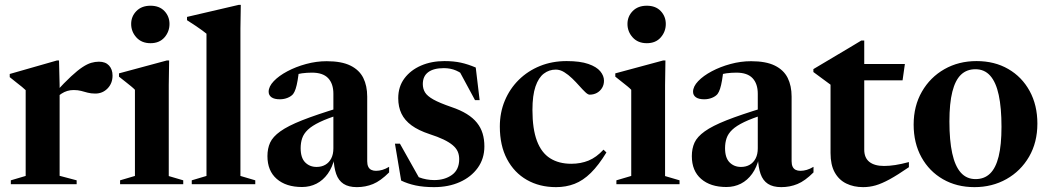

<svg xmlns="http://www.w3.org/2000/svg" viewBox="-20 -757 4314 789"><path d="M386.5 -503.5Q413.5 -503.5 428 -487.8Q442.5 -472 442.5 -446.5Q442.5 -414.5 422 -393.5Q401.5 -372.5 371.5 -372.5Q354 -372.5 340.2 -376.2Q326.5 -380 313.2 -383.5Q300 -387 282.5 -387Q268.5 -387 256.2 -383.2Q244 -379.5 232.8 -372.2Q221.5 -365 210 -354L207.5 -377Q245 -418 272 -443Q299 -468 318.8 -481Q338.5 -494 354.8 -498.8Q371 -503.5 386.5 -503.5ZM225 -407V-34.5L295 -16V0H24.5V-16L85.5 -34V-386.5Q79 -393 70.5 -399.8Q62 -406.5 50 -416Q38 -425.5 20 -440V-453L214 -508.5H222.5Z M598.5 -579.5Q562 -579.5 540.5 -603.2Q519 -627 519 -658.5Q519 -689.5 540.5 -711.5Q562 -733.5 598.5 -733.5Q635 -733.5 655.8 -711.5Q676.5 -689.5 676.5 -658.5Q676.5 -627 655.8 -603.2Q635 -579.5 598.5 -579.5ZM675 -508.5 673.5 -407.5V-33.5L733 -16V0H473.5V-16L534.5 -34V-388Q529 -394 519.2 -402Q509.5 -410 496.8 -420Q484 -430 469 -442V-455.5L665.5 -508.5Z M968 -34 1029 -16V0H768V-16L828.5 -34V-618.5Q822 -624 810.8 -632.2Q799.5 -640.5 783.8 -651Q768 -661.5 748.5 -674V-687.5L961 -737H969.5L968 -640.5Z M1376 -315 1378 -287Q1326.5 -271 1294.2 -255.5Q1262 -240 1245 -223.8Q1228 -207.5 1221.8 -189Q1215.5 -170.5 1215.5 -148Q1215.5 -108.5 1234 -89.8Q1252.5 -71 1281 -71Q1301.5 -71 1317 -80Q1332.5 -89 1341.2 -106Q1350 -123 1350 -147.5V-371.5Q1350 -413 1328.5 -435.8Q1307 -458.5 1262 -458.5Q1241 -458.5 1221 -455.8Q1201 -453 1187.5 -447.5L1209.5 -474.5Q1206.5 -447 1203 -426.5Q1199.5 -406 1195 -392.2Q1190.5 -378.5 1184.5 -370.5Q1176.5 -361 1161.8 -355Q1147 -349 1130 -349Q1107.5 -349 1095.8 -357.2Q1084 -365.5 1084 -380Q1084 -401.5 1105 -423.5Q1126 -445.5 1160.8 -464Q1195.5 -482.5 1237.8 -494Q1280 -505.5 1322.5 -505.5Q1383.5 -505.5 1420 -487.5Q1456.5 -469.5 1472.8 -437Q1489 -404.5 1489 -360V-94.5Q1489 -81 1493.2 -72Q1497.5 -63 1505.8 -59Q1514 -55 1525 -55Q1538 -55 1551.5 -59Q1565 -63 1579 -71.5V-48.5Q1544 -13.5 1513 -0.8Q1482 12 1446.5 12Q1412.5 12 1391.8 -1.5Q1371 -15 1361.5 -42.2Q1352 -69.5 1350.5 -109.5L1355 -107.5Q1346 -69.5 1326.8 -42.8Q1307.5 -16 1280.5 -2.2Q1253.5 11.5 1221 11.5Q1155.5 11.5 1117.2 -21.8Q1079 -55 1079 -115.5Q1079 -146.5 1090 -170.8Q1101 -195 1132 -217.2Q1163 -239.5 1221.8 -262.8Q1280.5 -286 1376 -315Z M1806 -506Q1844.5 -506 1874 -499.5Q1903.5 -493 1935 -479.5L1951 -345.5H1932L1860.5 -478L1902.5 -434.5Q1877 -457.5 1854.2 -467.2Q1831.5 -477 1804 -477Q1762 -477 1739.8 -460.5Q1717.5 -444 1717.5 -411.5Q1717.5 -392.5 1726.5 -377.5Q1735.5 -362.5 1760.8 -348.2Q1786 -334 1835.5 -317Q1872.5 -304.5 1898.2 -288.5Q1924 -272.5 1940 -252.5Q1956 -232.5 1963.2 -208.5Q1970.5 -184.5 1970.5 -155.5Q1970.5 -105 1943.2 -67.2Q1916 -29.5 1869.5 -8.8Q1823 12 1763.5 12Q1720.5 12 1687.8 5Q1655 -2 1628.5 -15L1603 -166.5H1623.5L1710 -12.5L1673 -43Q1687.5 -34 1702.5 -28.2Q1717.5 -22.5 1733.2 -19.8Q1749 -17 1764.5 -17Q1807.5 -17 1837.2 -38.2Q1867 -59.5 1867 -103Q1867 -120.5 1860.8 -134.5Q1854.5 -148.5 1840.2 -160.5Q1826 -172.5 1802.5 -183.8Q1779 -195 1745 -206Q1699.5 -221 1671.2 -241.8Q1643 -262.5 1629.8 -290Q1616.5 -317.5 1616.5 -353.5Q1616.5 -401 1642 -435Q1667.5 -469 1710.2 -487.5Q1753 -506 1806 -506Z M2308.5 -506Q2364 -506 2397.8 -494.2Q2431.5 -482.5 2446.8 -464Q2462 -445.5 2462 -425.5Q2462 -408.5 2454 -395.5Q2446 -382.5 2432.8 -375.2Q2419.5 -368 2403 -368Q2396 -368 2385 -378.5Q2374 -389 2360.5 -404.2Q2347 -419.5 2331.2 -434.8Q2315.5 -450 2298.5 -460.5Q2281.5 -471 2264 -471Q2236.5 -471 2214.8 -454.5Q2193 -438 2180.5 -401.5Q2168 -365 2168 -305Q2168 -227 2186.5 -178Q2205 -129 2240.8 -106.5Q2276.5 -84 2327.5 -84Q2366.5 -84 2398.8 -97.2Q2431 -110.5 2460 -142L2472 -130.5Q2440 -78 2408 -46.5Q2376 -15 2341 -1.5Q2306 12 2265 12Q2197 12 2145 -17.8Q2093 -47.5 2063.5 -103.2Q2034 -159 2034 -237Q2034 -294.5 2054.5 -343.5Q2075 -392.5 2112 -429Q2149 -465.5 2199 -485.8Q2249 -506 2308.5 -506Z M2638 -579.5Q2601.5 -579.5 2580 -603.2Q2558.5 -627 2558.5 -658.5Q2558.5 -689.5 2580 -711.5Q2601.5 -733.5 2638 -733.5Q2674.5 -733.5 2695.2 -711.5Q2716 -689.5 2716 -658.5Q2716 -627 2695.2 -603.2Q2674.5 -579.5 2638 -579.5ZM2714.5 -508.5 2713 -407.5V-33.5L2772.5 -16V0H2513V-16L2574 -34V-388Q2568.5 -394 2558.8 -402Q2549 -410 2536.2 -420Q2523.5 -430 2508.5 -442V-455.5L2705 -508.5Z M3120 -315 3122 -287Q3070.5 -271 3038.2 -255.5Q3006 -240 2989 -223.8Q2972 -207.5 2965.8 -189Q2959.5 -170.5 2959.5 -148Q2959.5 -108.5 2978 -89.8Q2996.5 -71 3025 -71Q3045.5 -71 3061 -80Q3076.5 -89 3085.2 -106Q3094 -123 3094 -147.5V-371.5Q3094 -413 3072.5 -435.8Q3051 -458.5 3006 -458.5Q2985 -458.5 2965 -455.8Q2945 -453 2931.5 -447.5L2953.5 -474.5Q2950.5 -447 2947 -426.5Q2943.5 -406 2939 -392.2Q2934.5 -378.5 2928.5 -370.5Q2920.5 -361 2905.8 -355Q2891 -349 2874 -349Q2851.5 -349 2839.8 -357.2Q2828 -365.5 2828 -380Q2828 -401.5 2849 -423.5Q2870 -445.5 2904.8 -464Q2939.5 -482.5 2981.8 -494Q3024 -505.5 3066.5 -505.5Q3127.5 -505.5 3164 -487.5Q3200.5 -469.5 3216.8 -437Q3233 -404.5 3233 -360V-94.5Q3233 -81 3237.2 -72Q3241.5 -63 3249.8 -59Q3258 -55 3269 -55Q3282 -55 3295.5 -59Q3309 -63 3323 -71.5V-48.5Q3288 -13.5 3257 -0.8Q3226 12 3190.5 12Q3156.5 12 3135.8 -1.5Q3115 -15 3105.5 -42.2Q3096 -69.5 3094.5 -109.5L3099 -107.5Q3090 -69.5 3070.8 -42.8Q3051.5 -16 3024.5 -2.2Q2997.5 11.5 2965 11.5Q2899.5 11.5 2861.2 -21.8Q2823 -55 2823 -115.5Q2823 -146.5 2834 -170.8Q2845 -195 2876 -217.2Q2907 -239.5 2965.8 -262.8Q3024.5 -286 3120 -315Z M3531.5 -142Q3531.5 -108.5 3552.5 -91.8Q3573.5 -75 3613 -75Q3634.5 -75 3658.8 -78.8Q3683 -82.5 3715 -91V-70Q3668.5 -38 3636 -20.2Q3603.5 -2.5 3578.2 4.8Q3553 12 3527 12Q3488 12 3457.8 -2.8Q3427.5 -17.5 3410.2 -48.5Q3393 -79.5 3393 -128V-409L3322.5 -461V-473Q3330 -477.5 3345.2 -486.5Q3360.5 -495.5 3381 -507.8Q3401.5 -520 3425 -534Q3448.5 -548 3473 -562.5Q3497.5 -577 3519.5 -590.5H3531.5V-479ZM3478.5 -427V-494H3698.5L3689 -427Z M3989 -21Q4025 -21 4048.5 -43.8Q4072 -66.5 4083.8 -114Q4095.5 -161.5 4095.5 -236Q4095.5 -314 4084.2 -366.5Q4073 -419 4049.2 -445.8Q4025.5 -472.5 3988.5 -472.5Q3952.5 -472.5 3929 -450Q3905.5 -427.5 3893.5 -380Q3881.5 -332.5 3881.5 -258Q3881.5 -180 3893 -127.2Q3904.5 -74.5 3928.2 -47.8Q3952 -21 3989 -21ZM3984.5 12Q3911.5 12 3855 -20.5Q3798.5 -53 3766.5 -111Q3734.5 -169 3734.5 -245Q3734.5 -321.5 3768.5 -380.5Q3802.5 -439.5 3861 -472.8Q3919.5 -506 3993 -506Q4067 -506 4123.2 -473.5Q4179.5 -441 4211.2 -383Q4243 -325 4243 -249Q4243 -172 4208.8 -113Q4174.5 -54 4115.8 -21Q4057 12 3984.5 12Z"/></svg>

Font: Newsreader 60pt SemiBold
Style: Regular
Weight: 600
Designer: Hugues Gentile
Foundry: Production Type
Version: Version 1.003